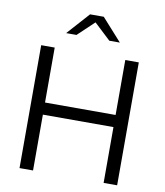

<svg xmlns="http://www.w3.org/2000/svg" viewBox="-97 -998 926 1077"><g transform="rotate(10 365.5 -459.0)"><path d="M88 0ZM88 0V-700H165V-387H567V-700H644V0H567V-318H165V0ZM460 -791 366 -879 273 -791H214L328 -918H406L520 -791Z"/></g></svg>

Font: Red Hat Text
Style: Regular
Weight: 400
Designer: Pentagram / MCKL
Foundry: Pentagram / MCKL
Version: Version 1.005; Red Hat Text